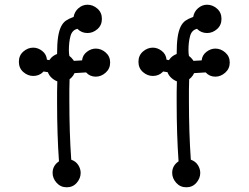

<svg xmlns="http://www.w3.org/2000/svg" viewBox="-20 -755 1054 814"><path d="M345 -448 296 -445Q291 -434 283 -426L275 -419Q274 -396 274 -374Q274 -352 274 -329Q274 -260 276 -197.5Q278 -135 282 -78Q302 -71 312 -55Q322 -39 322 -22Q322 1 305.5 20Q289 39 263 39Q237 39 220 20Q203 1 203 -22Q203 -53 230 -71Q226 -128 224 -190Q222 -252 222 -321Q222 -343 222 -365Q222 -387 223 -410Q210 -415 199 -425Q188 -435 183 -449L164 -452L163 -450Q146 -433 121 -433Q98 -433 79 -449.5Q60 -466 60 -493Q60 -520 79 -536.5Q98 -553 121 -553Q141 -553 159 -539Q177 -525 179 -502L189 -500L197 -510Q208 -521 222 -526Q222 -569 226 -596.5Q230 -624 238.5 -641.5Q247 -659 259.5 -667.5Q272 -676 289 -682L292 -683Q296 -706 313 -720.5Q330 -735 351 -735Q374 -735 393 -718.5Q412 -702 412 -675Q412 -648 393 -631.5Q374 -615 351 -615Q326 -615 309 -632V-633Q286 -628 279 -602.5Q272 -577 272 -542Q272 -536 272.5 -530Q273 -524 274 -518L283 -510Q285 -507 288 -504Q291 -501 293 -497L328 -499Q330 -521 348 -535Q366 -549 386 -549Q409 -549 428 -532.5Q447 -516 447 -490Q447 -464 428 -447Q409 -430 386 -430Q361 -430 345 -448ZM852 -448 803 -445Q798 -434 790 -426L782 -419Q781 -396 781 -374Q781 -352 781 -329Q781 -260 783 -197.5Q785 -135 789 -78Q809 -71 819 -55Q829 -39 829 -22Q829 1 812.5 20Q796 39 770 39Q744 39 727 20Q710 1 710 -22Q710 -53 737 -71Q733 -128 731 -190Q729 -252 729 -321Q729 -343 729 -365Q729 -387 730 -410Q717 -415 706 -425Q695 -435 690 -449L671 -452L670 -450Q653 -433 628 -433Q605 -433 586 -449.5Q567 -466 567 -493Q567 -520 586 -536.5Q605 -553 628 -553Q648 -553 666 -539Q684 -525 686 -502L696 -500L704 -510Q715 -521 729 -526Q729 -569 733 -596.5Q737 -624 745.5 -641.5Q754 -659 766.5 -667.5Q779 -676 796 -682L799 -683Q803 -706 820 -720.5Q837 -735 858 -735Q881 -735 900 -718.5Q919 -702 919 -675Q919 -648 900 -631.5Q881 -615 858 -615Q833 -615 816 -632V-633Q793 -628 786 -602.5Q779 -577 779 -542Q779 -536 779.5 -530Q780 -524 781 -518L790 -510Q792 -507 795 -504Q798 -501 800 -497L835 -499Q837 -521 855 -535Q873 -549 893 -549Q916 -549 935 -532.5Q954 -516 954 -490Q954 -464 935 -447Q916 -430 893 -430Q868 -430 852 -448Z"/></svg>

Font: Nelagoney
Style: Regular
Weight: 400
Designer: Kanati
Foundry: Kanati and Michael Everson
Version: Version 2.000